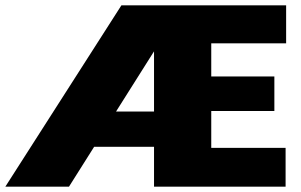

<svg xmlns="http://www.w3.org/2000/svg" viewBox="-20 -663 1126 718"><path d="M770 -501V-377H1006V-248H770V-110H1048V35H556V-114H332L238 35H0L434 -643H1050V-501ZM556 -246V-471L414 -246Z"/></svg>

Font: Lalezar
Style: Regular
Weight: 400
Designer: Borna Izadpanah
Foundry: Borna Izadpanah
Version: Version 1.003;November 28, 2018;FontCreator 11.5.0.2421 64-b